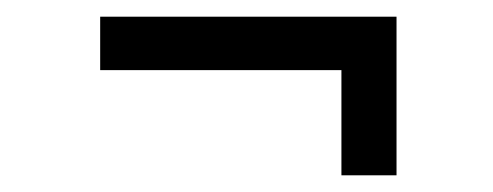

<svg xmlns="http://www.w3.org/2000/svg" viewBox="-20 -367 590 230"><path d="M389 -157V-283H100V-347H455V-157Z"/></svg>

Font: Inconsolata SemiExpanded
Style: Regular
Weight: 400
Width: 6
Monospace: yes
Designer: Raph Levien, Cyreal, Brenton Simpson
Foundry: Raph Levien, Cyreal, Google
Version: Version 3.000; ttfautohint (v1.8.2.53-6de2)